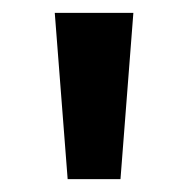

<svg xmlns="http://www.w3.org/2000/svg" viewBox="-20 -734 292 298"><path d="M187 -714 167 -456H85L65 -714Z"/></svg>

Font: Noto Sans Javanese SemiBold
Style: Regular
Weight: 600
Version: Version 2.004